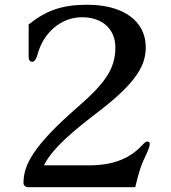

<svg xmlns="http://www.w3.org/2000/svg" viewBox="-20 -782 714 802"><path d="M78.1 -17.6C78.1 -7.3 86.9 0 98.1 0H544.9C560.1 -64.9 569.3 -93.3 592.8 -141.1C602.1 -161.6 605.5 -172.9 605.5 -180.7C605.5 -187.5 601.1 -190.9 595.7 -190.9C589.8 -190.9 585 -187.5 573.2 -174.8C523.9 -121.6 454.6 -91.3 352.1 -91.3H163.6C185.5 -137.2 238.3 -199.2 373.5 -301.8C534.2 -423.3 588.9 -497.6 588.9 -584C588.9 -695.3 493.7 -762.2 344.7 -762.2C238.3 -762.2 171.9 -737.8 99.6 -679.7V-544.9C99.6 -530.3 105.5 -523.9 115.7 -523.9C124 -523.9 133.3 -539.1 135.7 -550.8C159.7 -645 234.4 -710 322.8 -710C407.7 -710 461.9 -660.2 461.9 -584C461.9 -496.1 420.9 -436 304.7 -335C118.7 -172.9 78.1 -92.8 78.1 -17.6Z"/></svg>

Font: Stoke
Style: Light
Weight: 300
Designer: Nicole Fally
Foundry: Nicole Fally
Version: Version 1.001